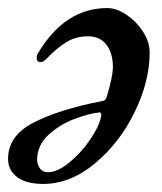

<svg xmlns="http://www.w3.org/2000/svg" viewBox="-27 -442 402 476"><path d="M344 -312Q344 -240 306.5 -163.5Q269 -87 208 -36.5Q147 14 80 14Q38 14 15.5 -3Q-7 -20 -7 -48Q-7 -106 57 -138.5Q121 -171 224 -191Q230 -192 232.5 -193.5Q235 -195 237 -200Q252 -249 253 -274Q253 -310 237 -331Q221 -352 191 -352Q161 -352 137.5 -337.5Q114 -323 91 -299Q81 -288 74 -288Q64 -288 64 -298Q64 -305 66 -308Q133 -422 239 -422Q262 -422 286.5 -405.5Q311 -389 327.5 -363.5Q344 -338 344 -312ZM65 -47Q65 -34 72 -24.5Q79 -15 92 -15Q116 -15 146.5 -40.5Q177 -66 199.5 -100.5Q222 -135 224 -157Q224 -165 217 -163Q191 -160 156 -146.5Q121 -133 93.5 -108Q66 -83 65 -47Z"/></svg>

Font: EB Garamond Medium
Style: Italic
Weight: 500
Italic angle: -17.2°
Designer: Georg Duffner and Octavio Pardo
Foundry: Georg Duffner
Version: Version 1.000